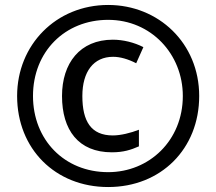

<svg xmlns="http://www.w3.org/2000/svg" viewBox="-20 -744 872 774"><path d="M416 10C629 10 783 -144 783 -357C783 -570 619 -724 416 -724C206 -724 49 -563 49 -357C49 -144 203 10 416 10ZM416 -50C239 -50 113 -181 113 -357C113 -536 242 -664 416 -664C589 -664 717 -526 717 -357C717 -178 582 -50 416 -50ZM431 -130C478 -130 508 -140 540 -154V-221C507 -208 466 -198 435 -198C347 -198 312 -255 312 -357C312 -455 357 -515 436 -515C464 -515 496 -506 529 -489L558 -554C521 -573 476 -584 435 -584C302 -584 230 -489 230 -357C230 -220 296 -130 431 -130Z"/></svg>

Font: Noto Sans Thaana SemiBold
Style: Regular
Weight: 600
Designer: David Williams
Foundry: Google Inc.
Version: Version 3.001